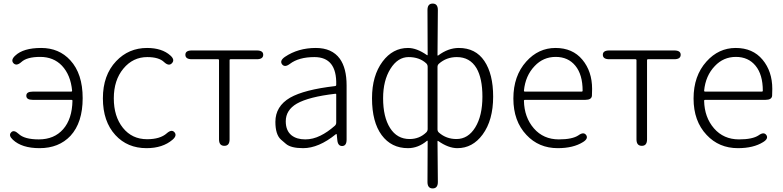

<svg xmlns="http://www.w3.org/2000/svg" viewBox="-20 -815 4378 1073"><path d="M201 13Q102 13 52 -34Q26 -58 42 -75Q57 -92 84 -67Q116 -36 197 -36Q283 -36 333 -93Q383 -150 385 -252Q385 -257 380 -257H163Q127 -257 127 -280Q127 -303 163 -303H378Q383 -303 383 -308Q375 -396 326 -448Q279 -497 204.5 -497Q130 -497 99 -468Q72 -444 55 -462Q39 -480 65 -504Q110 -547 210 -547Q310 -547 373 -478Q442 -403 442 -266.5Q442 -130 374 -56Q309 13 201 13Z M799 13Q692 13 625 -60Q555 -136 555 -265.5Q555 -395 629 -473Q699 -547 802 -547Q885 -547 932 -505Q959 -481 941 -462Q924 -443 897 -468Q868 -496 803 -496Q723 -496 669.5 -431.5Q616 -367 616 -265.5Q616 -164 667 -100.5Q718 -37 802 -37Q875 -37 912 -70Q939 -94 955 -76Q971 -57 944 -34Q889 13 799 13Z M1234 0Q1204 0 1204 -36V-479Q1204 -484 1199 -484H1052Q1016 -484 1016 -509Q1016 -533 1052 -533H1415Q1451 -533 1451 -509Q1451 -484 1415 -484H1268Q1263 -484 1263 -479V-36Q1263 0 1234 0Z M1674 13Q1606 13 1578 -11Q1564 -23 1550 -35Q1519 -63 1519 -134Q1519 -221 1601 -269Q1680 -314 1853 -334Q1859 -335 1859 -341Q1863 -496 1737 -496Q1650 -496 1600 -458Q1571 -436 1556 -456Q1542 -476 1572 -497Q1646 -547 1745 -547Q1835 -547 1879 -487Q1917 -434 1917 -338V-35Q1917 0 1893 1Q1868 2 1865 -33L1862 -63Q1861 -68 1857 -65Q1761 13 1674 13ZM1686 -36Q1729 -36 1771 -57Q1810 -76 1851 -112Q1859 -119 1859 -130V-287Q1859 -292 1854 -291Q1706 -274 1639 -236Q1577 -200 1577 -137Q1577 -85 1609 -59Q1638 -36 1686 -36Z M2398 238Q2369 238 2369 202L2370 -26Q2370 -31 2366 -28Q2317 13 2260 13Q2167 13 2113 -60Q2059 -133 2059 -266Q2059 -392 2118 -471Q2175 -547 2260 -547Q2309 -547 2366 -507Q2370 -504 2370 -509L2369 -759Q2369 -795 2398 -795Q2427 -795 2427 -759L2425 -507Q2425 -502 2429 -505Q2485 -547 2544 -547Q2638 -547 2687 -474Q2736 -401 2736 -275Q2736 -143 2677 -63Q2621 13 2536 13Q2486 13 2429 -27Q2425 -30 2425 -25L2427 202Q2427 238 2398 238ZM2269 -38Q2324 -38 2362 -75Q2370 -83 2370 -94V-442Q2370 -453 2362 -461Q2324 -496 2263.5 -496Q2203 -496 2162 -430.5Q2121 -365 2121 -266Q2121 -161 2160 -99.5Q2199 -38 2269 -38ZM2531 -38Q2596 -38 2636 -103Q2676 -168 2676 -275Q2676 -377 2643 -434Q2606 -496 2533 -496Q2475 -496 2433 -459Q2425 -452 2425 -441V-92Q2425 -81 2433 -74Q2474 -38 2531 -38Z M3097 13Q2991 13 2922 -61Q2849 -138 2849 -264.5Q2849 -391 2921 -471Q2989 -547 3084.5 -547Q3180 -547 3234.5 -481.5Q3289 -416 3289 -318Q3289 -299 3288 -280Q3286 -257 3251 -257H2913Q2908 -257 2908 -252Q2910 -159 2963.5 -97.5Q3017 -36 3103 -36Q3179 -36 3213 -59Q3242 -80 3256 -60Q3269 -40 3238 -21Q3184 13 3097 13ZM2908 -308Q2908 -303 2913 -303H3231Q3236 -303 3236 -308Q3236 -398 3195.5 -447.5Q3155 -497 3085.5 -497Q3016 -497 2968 -446Q2916 -392 2908 -308Z M3567 0Q3537 0 3537 -36V-479Q3537 -484 3532 -484H3385Q3349 -484 3349 -509Q3349 -533 3385 -533H3748Q3784 -533 3784 -509Q3784 -484 3748 -484H3601Q3596 -484 3596 -479V-36Q3596 0 3567 0Z M4104 13Q3998 13 3929 -61Q3856 -138 3856 -264.5Q3856 -391 3928 -471Q3996 -547 4091.5 -547Q4187 -547 4241.5 -481.5Q4296 -416 4296 -318Q4296 -299 4295 -280Q4293 -257 4258 -257H3920Q3915 -257 3915 -252Q3917 -159 3970.5 -97.5Q4024 -36 4110 -36Q4186 -36 4220 -59Q4249 -80 4263 -60Q4276 -40 4245 -21Q4191 13 4104 13ZM3915 -308Q3915 -303 3920 -303H4238Q4243 -303 4243 -308Q4243 -398 4202.5 -447.5Q4162 -497 4092.5 -497Q4023 -497 3975 -446Q3923 -392 3915 -308Z"/></svg>

Font: Resource Han Rounded KR Light
Style: Regular
Weight: 300
Designer: Cyano Hao (round all glyphs); Ryoko NISHIZUKA 西塚涼子 (kana, bopomofo & ideographs); Paul D. Hunt (Latin, Greek & Cyrillic)
Foundry: Cyano Hao
Version: 0.990